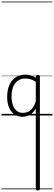

<svg xmlns="http://www.w3.org/2000/svg" viewBox="-20 -1468 687 2441"><path d="M265 17Q210 17 166 -12Q122 -41 96.5 -98Q71 -155 71 -238Q71 -288 80.5 -331Q90 -374 109 -408.5Q128 -443 156 -467.5Q184 -492 220.5 -505.5Q257 -519 301 -519Q336 -519 368.5 -509.5Q401 -500 435 -480V-496Q435 -506 441.5 -510.5Q448 -515 461 -515Q475 -515 481 -510.5Q487 -506 487 -496V934Q487 944 480.5 948.5Q474 953 460 953Q447 953 441 948.5Q435 944 435 934V-89Q411 -46 381.5 -23Q352 0 322 8.5Q292 17 265 17ZM127 -242Q127 -180 143.5 -133Q160 -86 192.5 -59.5Q225 -33 274 -33Q306 -33 336.5 -46.5Q367 -60 392.5 -92.5Q418 -125 435 -181V-428Q400 -452 367.5 -461Q335 -470 302 -470Q270 -470 243 -460.5Q216 -451 194.5 -432Q173 -413 158 -385.5Q143 -358 135 -322Q127 -286 127 -242ZM0 928H647V938H0ZM0 -20H647V0H0ZM0 -505H647V-500H0ZM0 -1448H647V-1438H0Z"/></svg>

Font: Playwrite ID Guides
Style: Regular
Weight: 400
Designer: Veronika Burian, José Scaglione
Foundry: TypeTogether
Version: Version 1.003